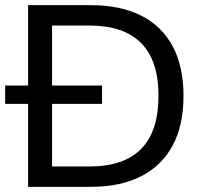

<svg xmlns="http://www.w3.org/2000/svg" viewBox="-24 -725 791 745"><path d="M85 0V-705H328Q443 -705 523.5 -664.5Q604 -624 646 -545.5Q688 -467 688 -353Q688 -239 646 -160.5Q604 -82 523.5 -41Q443 0 328 0ZM178 -79H322Q457 -79 524 -147.5Q591 -216 591 -353Q591 -490 523.5 -558Q456 -626 322 -626H178ZM-4 -322V-393H372V-322Z"/></svg>

Font: Nunito Sans 12pt Medium
Style: Regular
Weight: 500
Designer: Vernon Adams
Foundry: Vernon Adams
Version: Version 3.101;gftools[0.9.27]